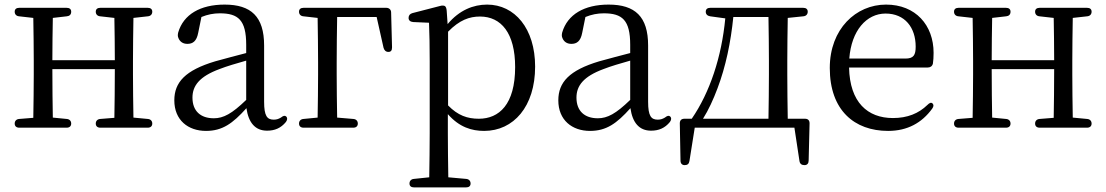

<svg xmlns="http://www.w3.org/2000/svg" viewBox="-20 -552 4817 836"><path d="M64 4H270C283 4 290 -3 290 -14C290 -25 283 -33 271 -34L210 -40C209 -94 208 -176 208 -251H480C480 -176 479 -94 478 -39L416 -34C404 -33 397 -25 397 -14C397 -3 404 4 417 4H623C636 4 643 -3 643 -14C643 -25 636 -33 624 -34L561 -40C560 -95 559 -175 559 -228V-287C559 -339 560 -418 561 -474L624 -481C636 -482 643 -490 643 -501C643 -512 636 -518 623 -518H417C404 -518 397 -512 397 -501C397 -490 404 -482 416 -481L478 -474C479 -421 480 -347 480 -290H208C208 -347 209 -421 210 -474L271 -481C283 -482 290 -489 290 -501C290 -512 283 -518 270 -518H64C51 -518 44 -512 44 -501C44 -490 51 -482 63 -481L125 -474C126 -418 127 -339 127 -287V-228C127 -175 126 -95 125 -39L63 -34C51 -33 44 -25 44 -14C44 -3 51 4 64 4Z M877 18C948 18 993 -14 1053 -81C1062 -18 1091 17 1143 17C1176 17 1203 6 1225 -21C1232 -31 1232 -39 1226 -45C1220 -50 1213 -48 1203 -40C1193 -34 1184 -31 1172 -31C1143 -31 1130 -47 1130 -109V-354C1130 -480 1073 -532 958 -532C852 -532 779 -489 756 -411C754 -402 753 -395 757 -386C764 -369 778 -361 796 -361C819 -361 836 -372 843 -409L857 -478C884 -489 910 -494 937 -494C1017 -494 1052 -465 1052 -357V-321C1009 -310 961 -297 917 -285C787 -246 739 -194 739 -115C739 -29 799 18 877 18ZM818 -127C818 -179 849 -219 935 -251C968 -264 1010 -276 1052 -288V-117C990 -57 953 -37 911 -37C854 -37 818 -68 818 -127Z M1302 4H1518C1531 4 1538 -3 1538 -14C1538 -25 1531 -33 1519 -34L1448 -40C1447 -95 1446 -175 1446 -228V-279C1446 -339 1447 -422 1448 -478H1620L1650 -344C1653 -333 1660 -326 1671 -326C1682 -326 1687 -332 1687 -346L1683 -498C1683 -510 1674 -518 1662 -518H1302C1289 -518 1282 -512 1282 -501C1282 -490 1289 -482 1301 -481L1363 -474C1364 -418 1365 -337 1365 -279V-228C1365 -175 1364 -95 1363 -40L1301 -34C1289 -33 1282 -25 1282 -14C1282 -3 1289 4 1302 4Z M1763 247C1763 258 1770 264 1783 264H2009C2022 264 2029 258 2029 247C2029 236 2022 228 2010 227L1932 220C1931 159 1930 84 1930 28V-55C1980 2 2034 18 2088 18C2216 18 2310 -88 2310 -262C2310 -428 2221 -532 2101 -532C2041 -532 1980 -508 1929 -447L1925 -505C1924 -516 1922 -521 1918 -525C1914 -528 1906 -529 1896 -526L1776 -495C1765 -492 1759 -485 1759 -474C1759 -463 1767 -457 1779 -456L1848 -453C1850 -404 1851 -351 1851 -284V28C1851 85 1850 159 1849 220L1782 227C1770 228 1763 236 1763 247ZM1931 -93V-414C1981 -465 2024 -480 2070 -480C2162 -480 2223 -408 2223 -260C2223 -97 2153 -35 2065 -35C2015 -35 1974 -49 1931 -93Z M2549 18C2620 18 2665 -14 2725 -81C2734 -18 2763 17 2815 17C2848 17 2875 6 2897 -21C2904 -31 2904 -39 2898 -45C2892 -50 2885 -48 2875 -40C2865 -34 2856 -31 2844 -31C2815 -31 2802 -47 2802 -109V-354C2802 -480 2745 -532 2630 -532C2524 -532 2451 -489 2428 -411C2426 -402 2425 -395 2429 -386C2436 -369 2450 -361 2468 -361C2491 -361 2508 -372 2515 -409L2529 -478C2556 -489 2582 -494 2609 -494C2689 -494 2724 -465 2724 -357V-321C2681 -310 2633 -297 2589 -285C2459 -246 2411 -194 2411 -115C2411 -29 2471 18 2549 18ZM2490 -127C2490 -179 2521 -219 2607 -251C2640 -264 2682 -276 2724 -288V-117C2662 -57 2625 -37 2583 -37C2526 -37 2490 -68 2490 -127Z M3005 4H3439L3461 149C3463 162 3471 167 3483 167C3495 167 3501 159 3501 147L3505 -15C3505 -28 3498 -35 3485 -35H3410C3409 -90 3408 -173 3408 -228V-287C3408 -339 3409 -418 3410 -474L3478 -481C3490 -482 3497 -490 3497 -501C3497 -512 3490 -518 3477 -518H3073C3060 -518 3053 -512 3053 -501C3053 -490 3060 -483 3072 -481L3138 -472C3122 -304 3071 -150 2992 -35H2960C2947 -35 2940 -28 2940 -15L2943 147C2943 160 2950 167 2961 167C2973 167 2980 162 2982 149ZM3041 -35C3065 -73 3086 -119 3104 -167C3140 -262 3162 -368 3173 -478H3326C3327 -422 3328 -340 3328 -287V-228C3328 -173 3327 -90 3326 -35Z M3847 18C3931 18 3994 -17 4039 -79C4046 -89 4046 -96 4040 -102C4034 -107 4027 -104 4018 -95C3980 -58 3931 -38 3868 -38C3758 -38 3680 -106 3677 -258H4019C4030 -258 4039 -263 4042 -275C4044 -288 4045 -304 4045 -322C4045 -442 3967 -532 3838 -532C3707 -532 3593 -426 3593 -256C3593 -72 3700 18 3847 18ZM3678 -297C3687 -419 3753 -493 3836 -493C3920 -493 3967 -432 3967 -349C3967 -312 3958 -297 3922 -297Z M4154 4H4360C4373 4 4380 -3 4380 -14C4380 -25 4373 -33 4361 -34L4300 -40C4299 -94 4298 -176 4298 -251H4570C4570 -176 4569 -94 4568 -39L4506 -34C4494 -33 4487 -25 4487 -14C4487 -3 4494 4 4507 4H4713C4726 4 4733 -3 4733 -14C4733 -25 4726 -33 4714 -34L4651 -40C4650 -95 4649 -175 4649 -228V-287C4649 -339 4650 -418 4651 -474L4714 -481C4726 -482 4733 -490 4733 -501C4733 -512 4726 -518 4713 -518H4507C4494 -518 4487 -512 4487 -501C4487 -490 4494 -482 4506 -481L4568 -474C4569 -421 4570 -347 4570 -290H4298C4298 -347 4299 -421 4300 -474L4361 -481C4373 -482 4380 -489 4380 -501C4380 -512 4373 -518 4360 -518H4154C4141 -518 4134 -512 4134 -501C4134 -490 4141 -482 4153 -481L4215 -474C4216 -418 4217 -339 4217 -287V-228C4217 -175 4216 -95 4215 -39L4153 -34C4141 -33 4134 -25 4134 -14C4134 -3 4141 4 4154 4Z"/></svg>

Font: 寒蝉锦书宋
Style: Regular
Weight: 400
Designer: 寒蝉锦书宋{Warren} 思源宋体{Ryoko NISHIZUKA 西塚涼子 (kana & ideographs); Frank Grießhammer (Latin, Greek & Cyrillic); Wenlong ZHANG 
Foundry: Adobe & ChillType
Version: Version 2.000;Glyphs 3.1.1 (3135)